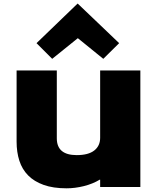

<svg xmlns="http://www.w3.org/2000/svg" viewBox="-20 -1012 856 1041"><path d="M626 -778 540 -693 402 -805 263 -693 178 -778 400 -992H402ZM741 2H523V-38H521Q483 -15 435 -3Q387 9 341 9Q268 9 216.5 -9.5Q165 -28 132.5 -61Q100 -94 85 -140.5Q70 -187 70 -244V-630H288V-262Q288 -171 396 -171Q459 -171 491 -196Q523 -221 523 -265V-630H741Z"/></svg>

Font: TypoPRO Sinkin Sans
Style: 900 X Black
Weight: 950
Designer: Keith Bates
Foundry: K-Type
Version: Sinkin Sans (version 1.0)  by Keith Bates   •   © 2014   www